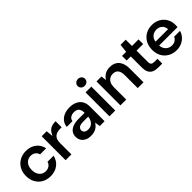

<svg xmlns="http://www.w3.org/2000/svg" viewBox="180 -1757 2813 2813"><g transform="rotate(-45 1586.0 -351.0)"><path d="M288 12Q210 12 152.5 -21Q95 -54 63 -112.5Q31 -171 31 -248Q31 -325 64 -383Q97 -441 155.5 -474.5Q214 -508 288 -508Q382 -508 446 -459Q510 -410 528 -325H402Q392 -365 361 -386.5Q330 -408 287 -408Q251 -408 220.5 -389.5Q190 -371 171.5 -335.5Q153 -300 153 -248Q153 -210 163.5 -181Q174 -152 192 -131.5Q210 -111 234.5 -100.5Q259 -90 287 -90Q316 -90 339 -99.5Q362 -109 379 -127Q396 -145 402 -171H528Q510 -88 446 -38Q382 12 288 12Z M606 0V-496H710L720 -391H723Q745 -439 770.5 -464Q796 -489 829.5 -498.5Q863 -508 906 -508V-382H874Q839 -382 811 -373.5Q783 -365 764 -347.5Q745 -330 735.5 -302Q726 -274 726 -234V0Z M1127 12Q1067 12 1028 -8.5Q989 -29 970 -63.5Q951 -98 951 -139Q951 -186 975.5 -220.5Q1000 -255 1048 -274.5Q1096 -294 1167 -294H1294Q1294 -334 1282.5 -360.5Q1271 -387 1247.5 -399.5Q1224 -412 1189 -412Q1148 -412 1117.5 -392.5Q1087 -373 1081 -333H963Q968 -387 998.5 -426Q1029 -465 1078.5 -486.5Q1128 -508 1190 -508Q1261 -508 1311.5 -483.5Q1362 -459 1388 -414Q1414 -369 1414 -305V0H1314L1302 -80H1299Q1285 -57 1267 -40Q1249 -23 1228 -11.5Q1207 0 1181.5 6Q1156 12 1127 12ZM1161 -83Q1191 -83 1214.5 -93.5Q1238 -104 1254 -123Q1270 -142 1279.5 -166Q1289 -190 1291 -216V-217H1180Q1144 -217 1121 -208Q1098 -199 1087.5 -183.5Q1077 -168 1077 -148Q1077 -127 1087.5 -112.5Q1098 -98 1117 -90.5Q1136 -83 1161 -83Z M1515 0V-496H1635V0ZM1575 -572Q1542 -572 1520.5 -592Q1499 -612 1499 -643Q1499 -673 1520.5 -693.5Q1542 -714 1575 -714Q1608 -714 1629.5 -693.5Q1651 -673 1651 -643Q1651 -613 1629.5 -592.5Q1608 -572 1575 -572Z M1742 0V-496H1845L1855 -415H1858Q1883 -458 1925 -483Q1967 -508 2027 -508Q2088 -508 2131 -482.5Q2174 -457 2197 -406.5Q2220 -356 2220 -282V0H2100V-270Q2100 -336 2072.5 -371.5Q2045 -407 1989 -407Q1952 -407 1923 -389Q1894 -371 1878 -337.5Q1862 -304 1862 -256V0Z M2524 0Q2473 0 2435.5 -16Q2398 -32 2377 -69Q2356 -106 2356 -169V-400H2271V-496H2356L2370 -626H2477V-496H2613V-400H2476V-169Q2476 -128 2492.5 -113.5Q2509 -99 2548 -99H2608V0Z M2900 12Q2825 12 2767.5 -20.5Q2710 -53 2677.5 -110.5Q2645 -168 2645 -245Q2645 -323 2677 -382Q2709 -441 2766.5 -474.5Q2824 -508 2900 -508Q2974 -508 3029.5 -475.5Q3085 -443 3115.5 -389Q3146 -335 3146 -267Q3146 -257 3145.5 -245Q3145 -233 3144 -219H2732V-296H3025Q3022 -350 2987 -381.5Q2952 -413 2900 -413Q2863 -413 2831.5 -396.5Q2800 -380 2781.5 -346.5Q2763 -313 2763 -262V-233Q2763 -187 2781 -154Q2799 -121 2830 -103.5Q2861 -86 2899 -86Q2940 -86 2968 -105Q2996 -124 3010 -155H3131Q3118 -107 3085.5 -69.5Q3053 -32 3006 -10Q2959 12 2900 12Z"/></g></svg>

Font: DM Sans 36pt SemiBold
Style: Regular
Weight: 600
Designer: Colophon Foundry, Jonny Pinhorn
Foundry: Colophon Foundry
Version: Version 4.004;gftools[0.9.30]